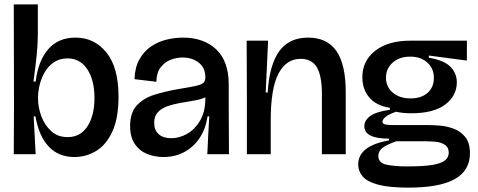

<svg xmlns="http://www.w3.org/2000/svg" viewBox="-20 -705 2185 878"><path d="M320 13Q248 13 203 -34.5Q158 -82 142 -173H134L143 0H43L44 -224L43 -685H153V-546Q153 -504 147.5 -450.5Q142 -397 133 -332H143Q155 -428 201 -480.5Q247 -533 325 -533Q412 -533 467 -464.5Q522 -396 522 -263Q522 -166 494.5 -105Q467 -44 421 -15.5Q375 13 320 13ZM289 -78Q348 -78 380 -127.5Q412 -177 412 -256Q412 -339 379 -388.5Q346 -438 289 -438Q253 -438 227 -420.5Q201 -403 185 -375.5Q169 -348 161.5 -317.5Q154 -287 154 -261V-253Q154 -214 169 -173.5Q184 -133 214 -105.5Q244 -78 289 -78Z M728 13Q687 13 652.5 -1Q618 -15 596.5 -46.5Q575 -78 575 -129Q575 -190 605.5 -223Q636 -256 685.5 -271.5Q735 -287 792 -297Q847 -306 874.5 -312Q902 -318 910.5 -326.5Q919 -335 919 -351Q919 -395 889 -418.5Q859 -442 815 -442Q787 -442 760 -431.5Q733 -421 714.5 -397Q696 -373 695 -331L595 -343Q597 -397 617.5 -433.5Q638 -470 670 -492Q702 -514 740.5 -523.5Q779 -533 817 -533Q912 -533 969 -479Q1026 -425 1026 -318V-221Q1026 -166 1026.5 -110.5Q1027 -55 1027 0H928Q930 -43 932 -84.5Q934 -126 937 -173H929Q922 -120 895.5 -78Q869 -36 826 -11.5Q783 13 728 13ZM763 -73Q800 -73 835.5 -93Q871 -113 894.5 -152.5Q918 -192 919 -250V-260Q898 -250 867.5 -245Q837 -240 805.5 -234.5Q774 -229 746.5 -219.5Q719 -210 702 -192Q685 -174 685 -143Q685 -110 705.5 -91.5Q726 -73 763 -73Z M1109 0V-259L1108 -519H1206L1195 -282H1204Q1212 -409 1257 -471Q1302 -533 1389 -533Q1476 -533 1518.5 -471.5Q1561 -410 1561 -284V0H1452V-276Q1452 -358 1429 -397Q1406 -436 1355 -436Q1289 -436 1253.5 -368.5Q1218 -301 1218 -155V0Z M1848 153Q1759 153 1709 139.5Q1659 126 1638.5 102Q1618 78 1618 47Q1618 -38 1759 -63V-71Q1646 -71 1646 -128Q1646 -154 1672.5 -174Q1699 -194 1763 -203V-212Q1700 -222 1668.5 -259.5Q1637 -297 1637 -352Q1637 -427 1696 -473Q1755 -519 1856 -519H2115V-428L1941 -451V-441Q2012 -429 2040.5 -399Q2069 -369 2069 -329Q2069 -267 2016 -227Q1963 -187 1861 -187Q1822 -187 1791 -194Q1756 -182 1742.5 -170Q1729 -158 1729 -149Q1729 -137 1746 -135Q1763 -133 1787 -133H1945Q1962 -133 1992.5 -130.5Q2023 -128 2054.5 -116.5Q2086 -105 2107.5 -78.5Q2129 -52 2129 -4Q2129 75 2059.5 114Q1990 153 1848 153ZM1858 -255Q1906 -255 1935 -280Q1964 -305 1964 -349Q1964 -392 1934 -419Q1904 -446 1856 -446Q1806 -446 1775.5 -418.5Q1745 -391 1745 -350Q1745 -308 1776 -281.5Q1807 -255 1858 -255ZM1842 56Q1917 56 1958 49Q1999 42 2015.5 28Q2032 14 2032 -6Q2032 -32 2013.5 -43.5Q1995 -55 1969.5 -57Q1944 -59 1922 -59H1792Q1745 -42 1727.5 -27.5Q1710 -13 1710 8Q1710 40 1747 48Q1784 56 1842 56Z"/></svg>

Font: Bricolage Grotesque 96pt Medium
Style: Regular
Weight: 500
Designer: Mathieu Triay
Foundry: Atelier Triay
Version: Version 1.001; ttfautohint (v1.8.4.7-5d5b);gftools[0.9.33.de